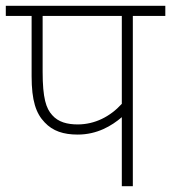

<svg xmlns="http://www.w3.org/2000/svg" viewBox="-20 -642 590 662"><path d="M438 -587H550V-622H0V-587H89V-379C89 -295 104 -251 134 -220C162 -190 199 -178 248 -178C315 -178 365 -208 400 -238V0H438ZM400 -587V-284C360 -240 307 -213 248 -213C212 -213 181 -221 160 -245C139 -268 127 -303 127 -395V-587Z"/></svg>

Font: Noto Sans Devanagari UI ExtraLight
Style: Regular
Weight: 200
Designer: Jelle Bosma - Monotype Design Team
Foundry: Monotype Imaging Inc.
Version: Version 2.003